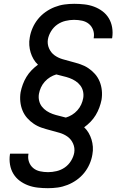

<svg xmlns="http://www.w3.org/2000/svg" viewBox="-20 -843 640 1006"><path d="M231 143Q204 143 177.5 140Q151 137 127 128Q103 119 83 104Q63 89 50 67.5Q37 46 32.5 19.5Q28 -7 32 -34L33 -38H129V-36Q125 -14 132 5.5Q139 25 154 37.5Q169 50 189.5 54.5Q210 59 232 59Q254 59 277 53.5Q300 48 319.5 34.5Q339 21 352 0Q365 -21 369 -43Q373 -68 363 -90.5Q353 -113 334.5 -126.5Q316 -140 292.5 -147Q269 -154 245.5 -160Q222 -166 199.5 -173.5Q177 -181 157.5 -194Q138 -207 122.5 -224.5Q107 -242 98 -264Q89 -286 86.5 -310.5Q84 -335 88 -360Q92 -380 99.5 -400.5Q107 -421 118.5 -440Q130 -459 145.5 -475Q161 -491 179 -504Q165 -517 155.5 -533.5Q146 -550 140.5 -568Q135 -586 133.5 -606Q132 -626 136 -647Q140 -672 151 -697Q162 -722 179 -743Q196 -764 218.5 -780Q241 -796 266.5 -806Q292 -816 317.5 -819.5Q343 -823 369 -823Q396 -823 422.5 -820Q449 -817 473 -808Q497 -799 517 -784Q537 -769 550 -747.5Q563 -726 567.5 -699.5Q572 -673 568 -646L567 -642H471V-644Q475 -666 468 -685.5Q461 -705 446 -717.5Q431 -730 410.5 -734.5Q390 -739 368 -739Q346 -739 323 -733.5Q300 -728 280.5 -714.5Q261 -701 248 -680Q235 -659 231 -637Q227 -612 237 -589.5Q247 -567 265.5 -553.5Q284 -540 307.5 -533Q331 -526 354.5 -520Q378 -514 400.5 -506.5Q423 -499 442.5 -486Q462 -473 477.5 -455.5Q493 -438 502 -416Q511 -394 513.5 -369.5Q516 -345 512 -320Q508 -300 500.5 -279.5Q493 -259 481.5 -240Q470 -221 454.5 -205Q439 -189 421 -176Q435 -163 444.5 -146.5Q454 -130 459.5 -112Q465 -94 466.5 -74Q468 -54 464 -33Q460 -8 449 17Q438 42 421 63Q404 84 381.5 100Q359 116 333.5 126Q308 136 282.5 139.5Q257 143 231 143ZM325 -227Q342 -232 357.5 -241.5Q373 -251 385.5 -265Q398 -279 405.5 -295.5Q413 -312 416 -329Q419 -347 415 -364.5Q411 -382 400.5 -395.5Q390 -409 375.5 -418.5Q361 -428 344.5 -434Q328 -440 310 -444Q292 -448 275 -453Q258 -448 242.5 -438.5Q227 -429 214.5 -415Q202 -401 194.5 -384.5Q187 -368 184 -351Q181 -333 185 -315.5Q189 -298 199.5 -284.5Q210 -271 224.5 -261.5Q239 -252 255.5 -246Q272 -240 290 -236Q308 -232 325 -227Z"/></svg>

Font: Iosevka Custom Medium
Style: Italic
Weight: 500
Italic angle: -9°
Designer: Belleve Invis
Foundry: Belleve Invis
Version: Version 27.0.1